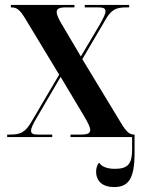

<svg xmlns="http://www.w3.org/2000/svg" viewBox="-20 -556 572 779"><path d="M9 0H192V-10H134C114 -10 106 -14 106 -26C106 -36 114 -53 130 -80L226 -244L321 -85C337 -58 346 -40 346 -29C346 -15 336 -10 307 -10H266V0H516V51C516 109 499 129 446 129C414 129 393 120 382 104C375 111 370 125 370 140C370 179 396 203 443 203C503 203 526 167 526 63V-10H525C506 -10 494 -19 471 -57L314 -316L408 -476C431 -516 450 -526 492 -526H504V-536H324V-526H378C400 -526 408 -522 408 -510C408 -499 399 -482 384 -455L308 -327L234 -452C218 -478 210 -496 210 -507C210 -520 219 -526 248 -526H282V-536H24V-526H26C49 -526 61 -516 84 -478L220 -253L107 -61C83 -20 64 -10 22 -10H9Z"/></svg>

Font: Noto Serif Display ExtraCondensed
Style: Bold
Weight: 700
Width: 2
Designer: Monotype Design Team
Foundry: Monotype Imaging Inc.
Version: Version 2.009